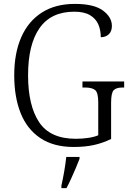

<svg xmlns="http://www.w3.org/2000/svg" viewBox="-20 -744 671 985"><path d="M358 10Q255 10 187 -35.5Q119 -81 86 -163.5Q53 -246 53 -358Q53 -471 89 -553Q125 -635 194.5 -679.5Q264 -724 364 -724Q462 -724 508 -690Q554 -656 554 -611Q554 -583 538 -568Q522 -553 497 -553Q497 -589 484.5 -618.5Q472 -648 442 -666Q412 -684 361 -684Q242 -684 183 -600Q124 -516 124 -358Q124 -203 180.5 -117.5Q237 -32 369 -32Q401 -32 432 -36.5Q463 -41 484 -50V-219Q484 -269 468 -282Q452 -295 417 -295H403V-326H617V-295H608Q577 -295 563.5 -281.5Q550 -268 550 -217V-31Q507 -10 461.5 0Q416 10 358 10ZM295 208Q303 173 309.5 135Q316 97 320 61H388V71Q380 92 368.5 119Q357 146 344.5 173.5Q332 201 321 221H295Z"/></svg>

Font: Noto Serif Ethiopic SemiCondensed Light
Style: Regular
Weight: 300
Width: 4
Designer: Monotype Design Team
Foundry: Monotype Imaging Inc.
Version: Version 2.102; ttfautohint (v1.8.4.7-5d5b)